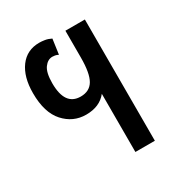

<svg xmlns="http://www.w3.org/2000/svg" viewBox="-133 -618 661 709"><g transform="rotate(-30 198.0 -263.5)"><path d="M241 0V-248Q211 -210 153 -210Q98 -210 60 -252Q22 -294 22 -377Q22 -446 52 -486.5Q82 -527 135 -527Q145 -527 158 -525Q171 -523 185 -516L176 -452Q168 -456 162 -457Q156 -458 151 -458Q131 -458 116.5 -438Q102 -418 102 -373Q102 -278 169 -278Q207 -278 224 -307Q241 -336 241 -403V-517H324V0Z"/></g></svg>

Font: Noto Sans Thai UI ExtCond
Style: Regular
Weight: 400
Width: 2
Designer: Monotype Design Team
Foundry: Monotype Imaging Inc.
Version: Version 2.000